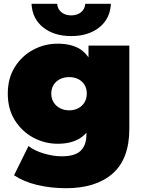

<svg xmlns="http://www.w3.org/2000/svg" viewBox="-20 -787 751 1011"><path d="M328 204Q247 204 176 187Q105 170 54 136L130 -18Q162 7 211.5 21.5Q261 36 305 36Q375 36 405 6.5Q435 -23 435 -78V-88Q420 -71 401 -59Q355 -30 284 -30Q215 -30 155 -62.5Q95 -95 58 -154Q21 -213 21 -294Q21 -375 58 -434Q95 -493 155 -525Q215 -557 284 -557Q355 -557 401 -529Q427 -512 446 -485V-547H661V-109Q661 50 573 127Q485 204 328 204ZM344 -206Q371 -206 392 -217Q413 -228 425 -248Q437 -268 437 -294Q437 -321 425 -340.5Q413 -360 392 -370.5Q371 -381 344 -381Q318 -381 296.5 -370.5Q275 -360 262.5 -340.5Q250 -321 250 -294Q250 -268 262.5 -248Q275 -228 296.5 -217Q318 -206 344 -206ZM355 -597Q265 -597 207.5 -642.5Q150 -688 146 -767H281Q283 -739 303.5 -722.5Q324 -706 355 -706Q386 -706 406.5 -722.5Q427 -739 429 -767H564Q560 -688 502.5 -642.5Q445 -597 355 -597Z"/></svg>

Font: Montserrat Thin Black
Style: Regular
Weight: 900
Version: Version 9.000